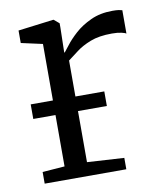

<svg xmlns="http://www.w3.org/2000/svg" viewBox="-69 -624 578 681"><g transform="rotate(-10 220.0 -283.5)"><path d="M37.5 0V-42L117.5 -48V-489L40.5 -506V-551L167.5 -567H169.5L188.5 -551V-535L186.5 -446H188.5Q193 -451 206.8 -469.2Q220.5 -487.5 244.2 -509Q268 -530.5 302 -546.2Q336 -562 380.5 -562Q395 -562 402.8 -560.8Q410.5 -559.5 415.5 -558V-474Q412.5 -476.5 398.8 -479.8Q385 -483 364.5 -483Q318 -483 286.8 -470.8Q255.5 -458.5 234.8 -442.5Q214 -426.5 198.5 -415V-49L331.5 -41V0ZM302.5 -285.5V-233H37.5V-285.5Z"/></g></svg>

Font: Merriweather Light
Style: Regular
Weight: 300
Version: Version 2.100